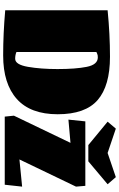

<svg xmlns="http://www.w3.org/2000/svg" viewBox="211 -954 753 1215"><g transform="rotate(90 587.5 -346.5)"><path d="M45 0ZM339 -666Q523 -666 613 -588Q703 -510 703 -335Q703 -163 606.5 -76.5Q510 10 331 10Q194 10 45 -3V-651Q197 -666 339 -666ZM417 -334Q417 -449 403 -519Q389 -589 343 -589Q335 -589 329.5 -588Q324 -587 319 -584.5Q314 -582 309 -580V-74Q328 -66 352 -66Q389 -66 403 -147Q417 -228 417 -334ZM1156 -510 1161 -451 989 -93 1161 -110 1149 0H718L712 -58L884 -416L737 -403L748 -510ZM1101 -703 1146 -651 1001 -529H898L750 -651L794 -703L948 -651Z"/></g></svg>

Font: Sansita Black
Style: Regular
Weight: 900
Designer: Pablo Cosgaya
Foundry: Omnibus-Type
Version: Version 1.006; ttfautohint (v1.5)